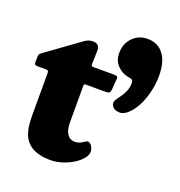

<svg xmlns="http://www.w3.org/2000/svg" viewBox="-131 -831 889 950"><g transform="rotate(20 313.0 -355.5)"><path d="M433.6 -364.3Q433.6 -377.4 454.6 -403.8Q466.3 -418 476.3 -439.9Q486.3 -461.9 486.3 -484.4Q486.3 -503.4 477.1 -505.9Q476.1 -506.3 452.6 -511.2Q425.3 -516.6 401.1 -541.3Q377 -565.9 377 -606.4Q377 -654.8 408 -687.3Q439 -719.7 486.3 -719.7Q540.5 -719.7 570.8 -679.9Q601.1 -640.1 601.1 -567.9Q601.1 -519.5 589.1 -474.1Q577.1 -428.7 559.3 -397.7Q541.5 -366.7 520.5 -348.1Q499.5 -329.6 481.4 -329.6Q457 -329.6 445.3 -340.8Q433.6 -352.1 433.6 -364.3ZM265.6 -200.2Q265.6 -160.6 279.8 -139.2Q293.9 -117.7 320.3 -117.7Q343.3 -117.7 364.3 -133.3Q376.5 -141.6 381.8 -141.6Q392.1 -141.6 401.9 -127.7Q411.6 -113.8 411.6 -97.7Q411.6 -74.7 385.5 -49.8Q359.4 -24.9 318.4 -8.1Q277.3 8.8 238.3 8.8Q120.1 8.8 90.8 -73.7Q78.1 -105 78.1 -170.9V-393.1Q78.1 -405.8 66.4 -405.8H21.5Q10.7 -405.8 6.8 -409.4Q2.9 -413.1 2.9 -420.4Q2.9 -448.7 3.9 -455.6Q4.9 -465.3 12.7 -470.7L193.8 -601.6Q213.4 -615.7 236.3 -615.7Q271.5 -615.7 271.5 -580.6Q271.5 -567.4 270.5 -538.6Q269.5 -509.8 269.5 -507.8Q269.5 -500 272.2 -498.3Q274.9 -496.6 283.7 -496.6H385.7Q399.4 -496.6 404.5 -494.1Q409.7 -491.7 409.7 -483.4Q409.7 -482.9 408.7 -473.1L405.3 -425.3Q403.8 -409.2 398.4 -405.8Q393.1 -402.3 376.5 -402.3H275.4Q269.5 -402.3 267.6 -400.1Q265.6 -397.9 265.6 -392.6Z"/></g></svg>

Font: Cooper* ExtraBold
Style: Regular
Weight: 800
Designer: Owen Earl
Foundry: indestructible type*
Version: Version 0.001